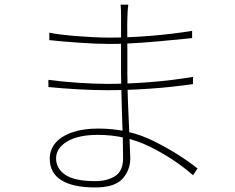

<svg xmlns="http://www.w3.org/2000/svg" viewBox="-20 -781 1017 831"><path d="M531.2 -699.2Q530.3 -677.7 530.8 -640.6Q531.2 -603.5 531.2 -558.6V-465.8Q531.2 -402.3 534.2 -329.6Q537.1 -256.8 540 -196.3Q543.9 -106.4 543.9 -95.7Q543.9 -44.9 510.3 -7.3Q476.6 30.3 391.6 30.3Q295.9 30.3 245.6 -1Q195.3 -32.2 195.3 -94.7Q195.3 -133.8 220.7 -163.1Q246.1 -192.4 293.5 -208.5Q340.8 -224.6 406.2 -224.6Q535.2 -224.6 643.1 -171.4Q751 -118.2 835 -51.8L815.4 -22.5Q734.4 -93.8 629.9 -145.5Q525.4 -197.3 403.3 -197.3Q318.4 -197.3 270.5 -168.5Q222.7 -139.6 222.7 -95.7Q222.7 -51.8 262.7 -24.4Q302.7 2.9 391.6 2.9Q444.3 2.9 478.5 -19Q512.7 -41 512.7 -95.7Q512.7 -170.9 507.8 -294.9Q503.9 -429.7 503.9 -465.8V-609.4V-710Q503.9 -745.1 502 -760.7H535.2Q532.2 -741.2 531.2 -699.2ZM451.2 -618.2Q538.1 -618.2 633.3 -626Q728.5 -633.8 811.5 -647.5V-616.2L773.4 -612.3Q667 -601.6 593.8 -596.2Q520.5 -590.8 452.1 -590.8Q401.4 -590.8 322.3 -596.2Q243.2 -601.6 193.4 -607.4V-639.6Q234.4 -630.9 315.4 -624.5Q396.5 -618.2 451.2 -618.2ZM445.3 -418Q530.3 -418 626 -425.3Q721.7 -432.6 815.4 -448.2V-417Q720.7 -403.3 625.5 -397Q530.3 -390.6 445.3 -390.6Q388.7 -390.6 317.9 -394.5Q247.1 -398.4 189.5 -404.3V-435.5Q245.1 -427.7 315.9 -422.9Q386.7 -418 445.3 -418Z"/></svg>

Font: Min Sans VF VF
Style: Regular
Weight: 400
Designer: Jinseong-Kim, NotoSansCJK, Nunito
Foundry: Jinseong-Kim
Version: Version 1.420;Glyphs 3.1.2 (3151)